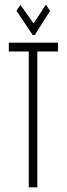

<svg xmlns="http://www.w3.org/2000/svg" viewBox="-20 -808 290 828"><path d="M104 0V-586H18V-624H230V-586H141V0ZM178 -788 196 -761 130 -657H121L51 -762L68 -787L125 -707Z"/></svg>

Font: Inconsolata UltraCondensed Light
Style: Regular
Weight: 300
Width: 1
Monospace: yes
Designer: Raph Levien, Cyreal, Brenton Simpson
Foundry: Raph Levien, Cyreal, Google
Version: Version 3.001; ttfautohint (v1.8.2.53-6de2)